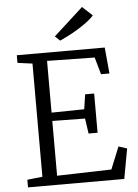

<svg xmlns="http://www.w3.org/2000/svg" viewBox="-63 -1028 776 1076"><g transform="rotate(-5 325.0 -490.0)"><path d="M273.9 -829.6 439.5 -980.5H439.9L495.6 -928.7Q482.9 -912.6 457.5 -893.6Q432.1 -874.5 403.1 -856.9Q374 -839.4 346.4 -825.2Q318.8 -811 301.8 -803.7H301.3ZM50.3 -43 135.7 -52.2V-689L52.2 -700.2V-743.2H546.9L560.5 -596.2H513.2L485.8 -692.4L218.3 -696.8V-405.8L402.3 -408.7L414.6 -491.7H465.3V-271H414.6L402.3 -356.4L218.3 -358.9V-50.8L524.4 -59.1L575.2 -184.1L622.6 -168.9L591.8 0H50.3Z"/></g></svg>

Font: MerriweatherLight
Style: Regular
Weight: 300
Designer: Eben Sorkin ( sorkintype@gmail.com )
Foundry: Eben Sorkin
Version: Version 1.055; ttfautohint (v1.4.1)